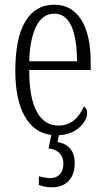

<svg xmlns="http://www.w3.org/2000/svg" viewBox="-20 -564 446 815"><path d="M365 -267H104Q104 -149 136 -90Q168 -31 228 -31Q267 -31 294 -53.5Q321 -76 336 -112Q350 -105 350 -84Q350 -66 336 -44.5Q322 -23 295 -7.5Q268 8 230 10L224 39Q258 44 277.5 66.5Q297 89 297 128Q297 177 271.5 204Q246 231 200 231Q171 231 145 221V184Q174 192 194 192Q219 192 234 176Q249 160 249 130Q249 102 232 85.5Q215 69 186 66L198 9Q125 0 85 -70.5Q45 -141 45 -263Q45 -402 87.5 -473Q130 -544 210 -544Q285 -544 325 -480Q365 -416 365 -298ZM307 -304Q305 -506 211 -506Q161 -506 134 -453Q107 -400 104 -304Z"/></svg>

Font: Noto Serif CondLight
Style: Regular
Weight: 300
Width: 3
Designer: Monotype Design Team
Foundry: Monotype Imaging Inc.
Version: Version 1.001